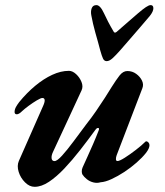

<svg xmlns="http://www.w3.org/2000/svg" viewBox="-20 -707 636 741"><path d="M113.7 14Q93.7 14 76.5 -3.3Q59.2 -20.6 52 -43.8Q44.8 -67.1 52.7 -85.7L146.2 -297.7Q153.2 -313.1 152.4 -321Q151.5 -328.9 143.5 -328.9Q137.7 -328.9 122.1 -319.7Q106.5 -310.4 90.3 -298.4Q74.2 -286.4 65.7 -278.4Q53.1 -265.7 44.7 -265.9Q36.3 -266.1 36.3 -274.8Q36.3 -284.5 41.6 -294.1Q46.9 -303.6 54.1 -313Q83.2 -348.6 115.7 -375.7Q148.3 -402.8 181.5 -418.2Q214.8 -433.6 246 -433.6Q260 -433.6 273.9 -420.7Q287.8 -407.8 294.6 -390.5Q301.5 -373.1 295 -358.8Q276 -317 248 -257.3Q220.1 -197.5 185.2 -122.1Q177.8 -107 179.1 -96.2Q180.4 -85.3 190.4 -85.3Q200.4 -85.3 219.5 -106.4Q238.7 -127.5 263.4 -160.7Q288.1 -193.8 313.6 -228.1Q332.8 -252.3 350.6 -278.2Q368.5 -304.1 384.3 -328.8Q400 -353.5 411.3 -371.8Q427.8 -398.2 441.3 -415.5Q454.9 -432.9 471.5 -432.9Q490.7 -432.9 505.7 -421.9Q520.7 -411 527.9 -396.1Q535.1 -381.1 529.6 -366.9L430.3 -108.1Q427.2 -99.8 427.4 -92.7Q427.6 -85.5 433.3 -85.5Q441.4 -85.5 461.6 -98.3Q481.8 -111.1 504.2 -128.4Q526.6 -145.6 539.9 -159Q542.6 -161.6 543.8 -161.6Q549.2 -161.6 553 -157.1Q556.9 -152.5 556.9 -146.9Q556.9 -134.2 543.2 -116.6Q529.4 -99.1 507.4 -79.7Q485.4 -60.3 460 -43.5Q434.5 -26.8 410.5 -15.8Q386.5 -4.7 368.4 -3.6Q354.3 0.7 340 -3.1Q325.6 -6.8 314.8 -15.7Q303.9 -24.5 298.1 -33.6Q295.8 -37.7 295.6 -45.2Q295.3 -52.8 298.8 -60.9Q307.1 -79.4 317.4 -101.9Q327.6 -124.4 338.9 -150.2Q350.2 -175.9 360.9 -203.8Q364.3 -212.5 359.1 -213.1Q353.9 -213.7 348.9 -206.9Q319.9 -167.1 289.3 -127.9Q258.7 -88.7 228.4 -56.7Q198.1 -24.7 169 -5.3Q139.9 14 113.7 14ZM391.7 -471Q382.2 -471 377.6 -480.9Q372.9 -490.8 367.1 -511.7Q363.1 -528.3 357.9 -545.9Q352.6 -563.5 347.9 -581.2Q343.2 -598.8 339.1 -615.4Q335.1 -632 332.6 -646.7Q329.3 -662.5 333.8 -674.9Q338.3 -687.3 352.1 -687.3Q366.8 -687.3 381.4 -655.6Q387.4 -642.2 397.1 -623.5Q406.8 -604.8 419 -584.3Q422.9 -577.9 430.5 -584.3Q453.5 -604.8 476.3 -624.2Q499.1 -643.7 513.7 -656.6Q531 -671.4 542.9 -679.4Q554.8 -687.3 561.3 -687.3Q571.9 -687.3 571.9 -675.1Q571.9 -669.4 568.7 -662.1Q565.4 -654.7 558.3 -645.6Q541.3 -625.4 521.6 -602.5Q501.9 -579.7 481.9 -556.6Q461.9 -533.6 443.3 -512.2Q427 -493.7 414.6 -482.4Q402.1 -471 391.7 -471Z"/></svg>

Font: EB Garamond
Style: Italic
Weight: 400
Italic angle: -17.2°
Designer: Georg Duffner and Octavio Pardo
Foundry: Georg Duffner
Version: Version 1.001